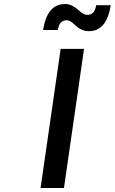

<svg xmlns="http://www.w3.org/2000/svg" viewBox="-20 -946 577 966"><path d="M184.1 0 285.2 -700.2H402.8L301.8 0ZM196.8 -794.9Q216.8 -925.8 307.1 -925.8Q325.7 -925.8 343 -917.2Q360.4 -908.7 371.1 -898.4Q381.8 -888.2 394.8 -879.6Q407.7 -871.1 418.9 -871.1Q456.5 -871.1 463.9 -919.9H537.1Q517.1 -789.1 426.8 -789.1Q410.2 -789.1 395.8 -794.7Q381.3 -800.3 371.3 -808.3Q361.3 -816.4 352.5 -824.7Q343.8 -833 334.2 -838.6Q324.7 -844.2 314.9 -844.2Q278.3 -844.2 271 -794.9Z"/></svg>

Font: Trueno
Style: Italic
Weight: 400
Designer: Julieta Ulanovsky
Foundry: Julieta Ulanovsky
Version: Version 3.001b | FøM Fix